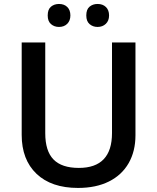

<svg xmlns="http://www.w3.org/2000/svg" viewBox="-20 -925 782 955"><path d="M87.9 0ZM653.8 -713.9V-252Q653.8 -172.9 619.9 -113.5Q585.9 -54.2 521.7 -22.2Q457.5 9.8 368.2 9.8Q235.4 9.8 161.6 -60.5Q87.9 -130.9 87.9 -253.9V-713.9H205.1V-262.2Q205.1 -173.8 246.1 -131.8Q287.1 -89.8 372.1 -89.8Q537.1 -89.8 537.1 -263.2V-713.9ZM217.3 -848.1Q217.3 -878.4 233.6 -891.8Q250 -905.3 273.4 -905.3Q299.3 -905.3 314.7 -890.1Q330.1 -875 330.1 -848.1Q330.1 -822.3 314.5 -806.6Q298.8 -791 273.4 -791Q250 -791 233.6 -805.2Q217.3 -819.3 217.3 -848.1ZM409.2 -848.1Q409.2 -878.4 425.5 -891.8Q441.9 -905.3 465.3 -905.3Q491.2 -905.3 506.8 -890.1Q522.5 -875 522.5 -848.1Q522.5 -821.8 506.3 -806.4Q490.2 -791 465.3 -791Q441.9 -791 425.5 -805.2Q409.2 -819.3 409.2 -848.1Z"/></svg>

Font: Open Sans Semibold
Style: Regular
Weight: 600
Foundry: Ascender Corporation
Version: Version 1.10